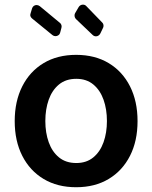

<svg xmlns="http://www.w3.org/2000/svg" viewBox="-20 -786 648 817"><path d="M42.6 -270.6Q42.6 -355.1 74.8 -418.7Q106.9 -482.2 165.5 -517.4Q224.1 -552.6 304 -552.6Q383.9 -552.6 442.5 -517.4Q501.1 -482.2 533.2 -418.7Q565.3 -355.1 565.3 -270.6Q565.3 -186.1 533.2 -122.9Q501.1 -59.7 442.5 -24.5Q383.9 10.7 304 10.7Q224.1 10.7 165.5 -24.5Q106.9 -59.7 74.8 -122.9Q42.6 -186.1 42.6 -270.6ZM435 -271Q435 -321 420.6 -361.7Q406.2 -402.3 377.1 -426.5Q348 -450.6 304.7 -450.6Q260.3 -450.6 231 -426.5Q201.7 -402.3 187.3 -361.7Q172.9 -321 172.9 -271Q172.9 -221.2 187.3 -180.8Q201.7 -140.3 231 -116.3Q260.3 -92.3 304.7 -92.3Q348 -92.3 377.1 -116.3Q406.2 -140.3 420.6 -180.8Q435 -221.2 435 -271ZM216.3 -632.1Q223 -632.1 228.9 -636.4Q234.7 -640.6 236.2 -647.7L241.5 -668Q242.2 -671.5 242.2 -673.7Q242.2 -677.9 240.2 -682Q238.3 -686.1 235.1 -688.6L149.5 -759.6Q142.8 -764.6 135.7 -764.6Q128.9 -764.6 123.8 -760.8Q118.6 -757.1 116.5 -750.4L110.1 -729Q108.7 -724.8 108.7 -722.7Q108.7 -714.1 116.5 -707.4L203.1 -636.7Q208.8 -632.1 216.3 -632.1ZM297.2 -720.2Q297.2 -710.9 304 -704.2L373.6 -637.8Q380 -631.4 388.5 -631.4Q394.2 -631.4 399.3 -634.8Q404.5 -638.1 407.3 -644.2L418.7 -668Q420.5 -672.2 420.5 -676.1Q420.5 -685 414.4 -690.7L347.7 -759.6Q342 -766.3 332.7 -766.3Q327.4 -766.3 322.4 -763.5Q317.5 -760.7 314.6 -755.7L299.7 -730.1Q297.2 -726.2 297.2 -720.2Z"/></svg>

Font: DeltaSans SemiBold
Style: Regular
Weight: 600
Designer: Rasmus Andersson
Foundry: rsms
Version: Version 3.012